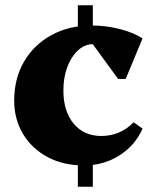

<svg xmlns="http://www.w3.org/2000/svg" viewBox="-20 -710 582 730"><path d="M299 -81Q221 -81 161.5 -112.5Q102 -144 68 -200Q34 -256 34 -328Q34 -412 71.5 -476Q109 -540 175.5 -576.5Q242 -613 329 -613Q382 -613 434 -600Q486 -587 522 -564L458 -410H429L310 -573H401V-516Q376 -542 333 -542Q302 -542 276.5 -518.5Q251 -495 236 -455.5Q221 -416 221 -366Q221 -287 260 -240Q299 -193 365 -193Q437 -193 488 -245L522 -221Q494 -157 434 -119Q374 -81 299 -81ZM276 -550V-690H333V-550ZM276 0V-120H333V0Z"/></svg>

Font: Platypi Light ExtraBold
Style: Regular
Weight: 800
Version: Version 1.200